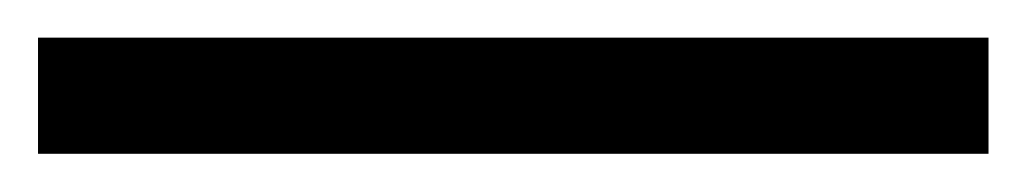

<svg xmlns="http://www.w3.org/2000/svg" viewBox="-20 29 540 101"><path d="M0 48.8H500V109.9H0Z"/></svg>

Font: inglobal
Style: Regular
Weight: 400
Designer: Andrey Kochetov, Denis Davydov, Evgeny Yurtaev
Foundry: inglobal
Version: Version 1.00 September 25, 2014, initial release